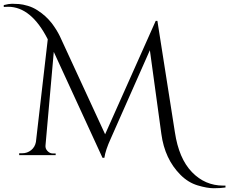

<svg xmlns="http://www.w3.org/2000/svg" viewBox="-87 -825 1219 1021"><path d="M1100 162Q1106 162 1112 162V172Q1084 176 1049.5 176Q1015 176 964.5 161Q914 146 873 105Q789 21 771 -113L710 -558L502 -88Q474 -27 468 14H458L199 -549L155 -52Q153 -35 165.5 -22Q178 -9 193 -9Q193 -9 193 -9H209V0H15V-10H31Q58 -10 78.5 -26.5Q99 -43 104 -70L167 -616Q79 -789 -44 -789Q-55 -789 -67 -788V-798Q-40 -805 -23 -805Q-6 -805 14 -803.5Q34 -802 61 -794Q88 -786 112 -770.5Q136 -755 154 -738.5Q172 -722 188 -702Q215 -666 231 -633L472 -111L741 -714H750L843 -122Q864 18 933.5 90Q1003 162 1100 162Z"/></svg>

Font: Cinzel Decorative
Style: Regular
Weight: 400
Designer: Natanael Gama
Version: Version 1.001;PS 001.001;hotconv 1.0.56;makeotf.lib2.0.21325